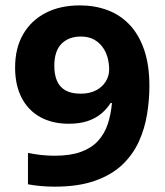

<svg xmlns="http://www.w3.org/2000/svg" viewBox="-20 -774 612 712"><path d="M534 -455Q534 -402.7 525.2 -349.3Q516.4 -295.9 494.5 -248.1Q472.6 -200.2 433.2 -162.8Q393.7 -125.4 332.1 -103.6Q270.6 -81.8 182.8 -81.8Q158 -81.8 132.1 -84Q106.2 -86.2 83.7 -90.6V-207Q106 -202.3 131.2 -199.4Q156.4 -196.5 182.1 -196.5Q241.1 -196.5 280.4 -210.9Q319.7 -225.3 343.6 -251.6Q367.6 -278 379.5 -313.7Q391.3 -349.4 395.2 -392H390.2Q376.4 -370.1 355.4 -352.5Q334.3 -334.9 304.7 -325Q275 -315.1 234.6 -315.1Q173.9 -315.1 129.2 -339.9Q84.5 -364.6 60.2 -411.4Q36 -458.2 36 -523.7Q36 -595.7 66 -647.3Q96 -698.8 149.8 -726.4Q203.5 -754 276.2 -754Q331.4 -754 378.5 -736.5Q425.5 -719 460.4 -682.4Q495.2 -645.8 514.6 -589.3Q534 -532.9 534 -455ZM279.8 -638.5Q235.1 -638.5 208.2 -611.8Q181.4 -585 181.4 -529.6Q181.4 -496.9 191.5 -473.8Q201.6 -450.7 223.1 -438.7Q244.7 -426.6 278.9 -426.6Q312.6 -426.6 336.2 -439Q359.8 -451.5 372.3 -472.1Q384.8 -492.7 384.8 -515.8Q384.8 -539.3 378.7 -561.3Q372.5 -583.3 359.4 -600.7Q346.3 -618.1 326.8 -628.3Q307.2 -638.5 279.8 -638.5Z"/></svg>

Font: Noto Sans Telugu UI
Style: Regular
Weight: 400
Designer: Jelle Bosma - Monotype Design Team
Foundry: Monotype Imaging Inc.
Version: Version 2.006